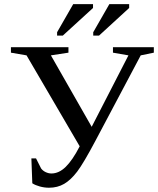

<svg xmlns="http://www.w3.org/2000/svg" viewBox="-20 -878 748 908"><path d="M31.7 -628.9V-654.8H303.7V-628.9L220.7 -616.2L413.6 -278.3L587.4 -616.2L514.2 -628.9V-654.8H707.5V-628.9L645.5 -616.2L431.2 -211.9Q375 -106 345 -66.4Q314.9 -26.9 283.4 -8.5Q252 9.8 211.9 9.8Q189.9 9.8 168.5 3.9Q147 -2 132.8 -11.2L128.4 -128.9H150.4L174.3 -81.5Q182.6 -70.3 196 -64Q209.5 -57.6 223.1 -57.6Q258.8 -57.6 290.8 -88.9Q322.8 -120.1 356.9 -186L105.5 -616.2ZM250 -709.5V-725.6L326.2 -858.4H419.9V-840.3L276.9 -709.5ZM420.9 -709.5V-725.6L497.1 -858.4H590.8V-840.3L448.2 -709.5Z"/></svg>

Font: Times New Roman
Style: Regular
Weight: 400
Designer: Steve Matteson
Foundry: Ascender Corporation
Version: Version 2.00.3